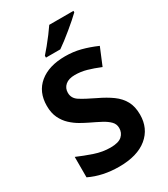

<svg xmlns="http://www.w3.org/2000/svg" viewBox="-226 -1036 1004 1148"><g transform="rotate(-30 275.5 -462.0)"><path d="M511 -198Q511 -103 442.5 -46.5Q374 10 248 10Q135 10 46 -33V-174Q97 -152 151.5 -133.5Q206 -115 260 -115Q316 -115 339.5 -136.5Q363 -158 363 -191Q363 -218 344.5 -237Q326 -256 295 -272.5Q264 -289 224 -308Q199 -320 170 -336.5Q141 -353 114.5 -377.5Q88 -402 71 -437Q54 -472 54 -521Q54 -617 119 -670.5Q184 -724 296 -724Q352 -724 402.5 -711Q453 -698 508 -674L459 -556Q410 -576 371 -587Q332 -598 291 -598Q248 -598 225 -578Q202 -558 202 -526Q202 -488 236 -466Q270 -444 337 -412Q392 -386 430.5 -358Q469 -330 490 -292Q511 -254 511 -198ZM476 -934V-924Q462 -910 439 -890Q416 -870 389.5 -848Q363 -826 337.5 -806.5Q312 -787 293 -774H194V-787Q210 -805 231.5 -831Q253 -857 273.5 -884.5Q294 -912 309 -934Z"/></g></svg>

Font: Noto IKEA Arabic
Style: Bold
Weight: 700
Designer: Monotype Design Team
Foundry: Monotype Imaging Inc.
Version: Version 1.200